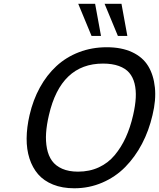

<svg xmlns="http://www.w3.org/2000/svg" viewBox="-20 -987 845 1021"><path d="M688 -375Q699.7 -425.8 701.9 -467Q704.1 -508.3 695.6 -542.7Q687 -577.1 667 -600.3Q647 -623.5 611.8 -636.2Q576.7 -648.9 527.8 -648.9Q303.2 -648.9 240.2 -375Q228 -323.2 225.1 -279.5Q222.2 -235.8 229.7 -197.3Q237.3 -158.7 256.6 -131.8Q275.9 -105 310.8 -89.6Q345.7 -74.2 395 -74.2Q456.1 -74.2 505.6 -97.2Q555.2 -120.1 590.1 -162.1Q625 -204.1 648.9 -256.6Q672.9 -309.1 688 -375ZM791 -375Q772 -292.5 735.1 -222.2Q698.2 -151.9 646 -98.9Q593.8 -45.9 523.9 -15.9Q454.1 14.2 375 14.2Q311 14.2 262 -5.6Q212.9 -25.4 182.6 -60.5Q152.3 -95.7 136.7 -144.3Q121.1 -192.9 121.6 -251.2Q122.1 -309.6 137.2 -375Q155.8 -455.6 192.1 -521.7Q228.5 -587.9 280 -635.5Q331.5 -683.1 400.1 -709.5Q468.8 -735.8 547.9 -735.8Q626.5 -735.8 682.9 -709.5Q739.3 -683.1 768.1 -635.5Q796.9 -587.9 803.7 -521.5Q810.5 -455.1 791 -375ZM517.1 -795.9H466.8L396 -966.8H485.8ZM657.2 -795.9H606.9L536.1 -966.8H626Z"/></svg>

Font: Perun
Style: Italic
Weight: 400
Italic angle: -12°
Foundry: Stefan Peev, Context Ltd
Version: Version 001.000